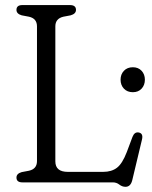

<svg xmlns="http://www.w3.org/2000/svg" viewBox="-20 -720 602 758"><path d="M259 -659.5 230 -654Q198.5 -646.5 198.5 -616V-83Q198.5 -41.5 247.5 -41.5H387.5Q420.5 -41.5 441.8 -57.8Q463 -74 480.5 -119.5L503 -179.5Q511 -200 527.5 -197Q546.5 -193.5 540.5 -169L502 -8Q495.5 17.5 475.5 17.5Q462.5 17.5 451.2 8.8Q440 0 425.5 0H68.5Q45 0 45 -19Q45 -34.5 65.5 -40.5L94.5 -46Q126 -53 126 -84V-616Q126 -647 94.5 -654L65.5 -659.5Q45 -665.5 45 -681Q45 -700 68.5 -700H256Q280 -700 280 -681Q280 -665.5 259 -659.5ZM504.5 -356Q482.5 -356 469.2 -370Q456 -384 456 -405.5Q456 -426.5 469.2 -440.5Q482.5 -454.5 504.5 -454.5Q526 -454.5 539 -440.5Q552 -426.5 552 -405.5Q552 -384 539 -370Q526 -356 504.5 -356Z"/></svg>

Font: Fraunces 72pt SuperSoft Light
Style: Regular
Weight: 300
Version: Version 1.000;[0bf87f6ff]